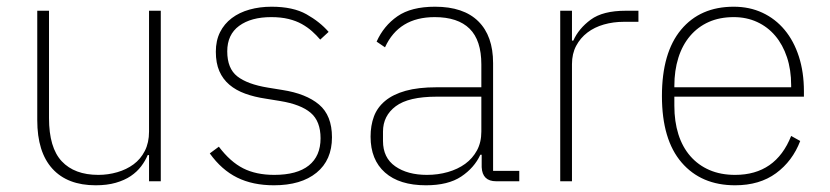

<svg xmlns="http://www.w3.org/2000/svg" viewBox="-20 -540 2472 572"><path d="M424 -78H420Q413 -61 400.5 -44.5Q388 -28 369.5 -15.5Q351 -3 325 4.5Q299 12 265 12Q181 12 136 -37.5Q91 -87 91 -182V-508H126V-188Q126 -100 164 -59.5Q202 -19 273 -19Q302 -19 329.5 -27Q357 -35 378 -50.5Q399 -66 411.5 -90.5Q424 -115 424 -148V-508H459V0H424Z M796 12Q733 12 686.5 -11Q640 -34 605 -83L632 -103Q666 -58 704.5 -38.5Q743 -19 797 -19Q865 -19 900 -47Q935 -75 935 -128Q935 -179 905.5 -204Q876 -229 815 -239L772 -246Q738 -251 710.5 -261Q683 -271 663.5 -287.5Q644 -304 633.5 -328Q623 -352 623 -386Q623 -419 635.5 -444Q648 -469 670.5 -486Q693 -503 723.5 -511.5Q754 -520 789 -520Q853 -520 893 -497.5Q933 -475 959 -445L934 -422Q923 -435 909.5 -447Q896 -459 879 -468.5Q862 -478 839.5 -483.5Q817 -489 788 -489Q728 -489 692.5 -463Q657 -437 657 -387Q657 -336 687 -312.5Q717 -289 778 -279L821 -272Q892 -261 930.5 -228.5Q969 -196 969 -131Q969 -63 923 -25.5Q877 12 796 12Z M1458 0Q1417 0 1415 -42V-79H1411Q1393 -40 1354 -14Q1315 12 1249 12Q1170 12 1127 -26Q1084 -64 1084 -133Q1084 -166 1094 -193Q1104 -220 1127.5 -239.5Q1151 -259 1188.5 -269.5Q1226 -280 1281 -280H1414V-348Q1414 -420 1379 -454.5Q1344 -489 1275 -489Q1168 -489 1127 -399L1102 -416Q1123 -463 1164 -491.5Q1205 -520 1276 -520Q1361 -520 1405 -476.5Q1449 -433 1449 -352V-31H1527V0ZM1252 -19Q1285 -19 1314.5 -27.5Q1344 -36 1366 -52Q1388 -68 1401 -92Q1414 -116 1414 -148V-252H1281Q1197 -252 1159 -223.5Q1121 -195 1121 -148V-120Q1121 -70 1157.5 -44.5Q1194 -19 1252 -19Z M1649 0V-508H1684V-419H1688Q1704 -455 1740 -481.5Q1776 -508 1844 -508H1882V-475H1838Q1807 -475 1779 -467Q1751 -459 1730 -443Q1709 -427 1696.5 -403.5Q1684 -380 1684 -349V0Z M2170 12Q2069 12 2010.5 -56Q1952 -124 1952 -254Q1952 -383 2009 -451.5Q2066 -520 2166 -520Q2213 -520 2251.5 -502Q2290 -484 2317.5 -451Q2345 -418 2360 -371.5Q2375 -325 2375 -268V-252H1989V-225Q1989 -178 2001 -140Q2013 -102 2036.5 -75Q2060 -48 2093.5 -33.5Q2127 -19 2170 -19Q2291 -19 2337 -135L2364 -120Q2341 -60 2292 -24Q2243 12 2170 12ZM2166 -489Q2124 -489 2091.5 -474.5Q2059 -460 2036 -433Q2013 -406 2001 -368Q1989 -330 1989 -284V-280H2337V-286Q2337 -332 2324.5 -369.5Q2312 -407 2289.5 -433.5Q2267 -460 2235.5 -474.5Q2204 -489 2166 -489Z"/></svg>

Font: IBM Plex Sans Arabic ExtLt
Style: Regular
Weight: 200
Designer: Mike Abbink, Paul van der Laan, Pieter van Rosmalen, Wael Morcos, Khajak Apelian
Foundry: Bold Monday
Version: Version 1.2